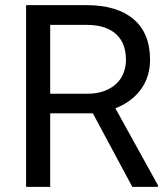

<svg xmlns="http://www.w3.org/2000/svg" viewBox="-20 -731 656 751"><path d="M343.3 -287.6H176.3V0H82V-710.9H317.4Q437.5 -710.9 502.2 -656.2Q566.9 -601.6 566.9 -497.1Q566.9 -430.7 531 -381.3Q495.1 -332 431.2 -307.6L598.1 -5.9V0H497.6ZM176.3 -364.3H320.3Q358.4 -364.3 387 -374.8Q415.5 -385.3 434.6 -403.1Q453.6 -420.9 463.1 -445.1Q472.7 -469.2 472.7 -497.1Q472.7 -527.8 463.6 -553Q454.6 -578.1 435.5 -596.2Q416.5 -614.3 387.2 -624Q357.9 -633.8 317.4 -633.8H176.3Z"/></svg>

Font: Dirooz
Style: Regular
Weight: 400
Foundry: DejaVu fonts team - Redesigned by Saber Rastikerdar
Version: Version 0.2.1